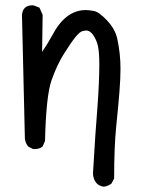

<svg xmlns="http://www.w3.org/2000/svg" viewBox="-20 -586 540 725"><path d="M372 119Q335 114 331 70Q341 -101 348 -182Q355 -278 355 -343Q355 -388 350 -411.5Q345 -435 331 -455Q319 -471 305 -471Q302 -471 291.5 -468.5Q281 -466 264.5 -445.5Q248 -425 221.5 -383Q195 -341 174.5 -282.5Q154 -224 150 -54L141 -33Q129 -23 111 -23H105L86 -33Q76 -46 74 -62L63 -528Q65 -566 103 -566Q108 -566 129 -557L141 -530L139 -390Q160 -421 177 -452Q227 -548 304 -548Q315 -548 334.5 -544.5Q354 -541 384.5 -508.5Q415 -476 423 -439Q435 -384 435 -325Q435 -291 431 -239.5Q427 -188 419 -110.5Q411 -33 411 88L401 107Q388 117 372 119Z"/></svg>

Font: Xiaolai SC
Style: Regular
Weight: 400
Designer: Nozomi Seto 瀬戸のぞみ
Version: Version 3.11;December 4, 2020;FontCreator 13.0.0.2613 64-bit